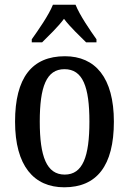

<svg xmlns="http://www.w3.org/2000/svg" viewBox="-20 -786 549 816"><path d="M115 -619V-606H159C188 -635 226 -671 252 -706C278 -671 318 -634 346 -606H390V-619C363 -657 319 -721 301 -766H205C187 -721 142 -657 115 -619ZM253 10C391 10 464 -81 464 -269C464 -456 385 -547 256 -547C116 -547 44 -456 44 -269C44 -81 124 10 253 10ZM255 -44C178 -44 149 -121 149 -269C149 -417 177 -492 254 -492C332 -492 360 -417 360 -269C360 -121 332 -44 255 -44Z"/></svg>

Font: Noto Serif Ethiopic Condensed Medium
Style: Regular
Weight: 500
Width: 3
Designer: Monotype Design Team
Foundry: Monotype Imaging Inc.
Version: Version 2.102